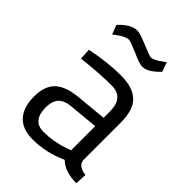

<svg xmlns="http://www.w3.org/2000/svg" viewBox="-213 -818 926 926"><g transform="rotate(45 250.5 -354.5)"><path d="M40 0ZM40 -141Q40 -213 76.5 -248Q113 -283 193 -291L350 -306V-349Q350 -444 268 -444Q187 -444 71 -431L68 -488Q175 -510 263 -510Q348 -510 386.5 -471.5Q425 -433 425 -349V-93Q428 -56 483 -49L480 10Q401 10 361 -30Q272 10 181 10Q112 10 76 -29Q40 -68 40 -141ZM327 -76 350 -84V-249L202 -235Q157 -231 137 -209Q117 -187 117 -145Q117 -53 193 -53Q260 -53 327 -76ZM235 -636Q181 -659 170 -659Q147 -659 108 -629L95 -619L77 -667Q126 -719 168 -719Q187 -719 241 -696Q295 -673 305 -673Q325 -673 363 -702L376 -711L393 -663Q346 -612 307 -612Q286 -612 235 -636Z"/></g></svg>

Font: Cairo
Style: Regular
Weight: 400
Designer: Mohamed Gaber, the designers of Titillium
Foundry: Kief Type Foundry
Version: Version 2.009; ttfautohint (v1.5.33-1714) -l 8 -r 50 -G 200 